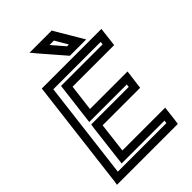

<svg xmlns="http://www.w3.org/2000/svg" viewBox="-258 -976 1107 1107"><g transform="rotate(-45 295.5 -422.5)"><path d="M519 0 527 -68 530 -93H505H181L203 -276H484H509L512 -301L521 -369L524 -394H499H218L238 -556H552H577L580 -581L588 -649L591 -674H566H130H105L102 -649L23 0L19 25H44H490H515L519 0ZM472 -25H76L149 -624H535L533 -606H219H194L191 -581L165 -369L162 -344H187H468L466 -326H185H160L156 -301L128 -68L125 -43H150H474L472 -25ZM463 -732 388 -859 382 -870H369H260H201L237 -827L347 -700L353 -693H364H438H486L463 -732ZM395 -743H380L314 -820H350L395 -743Z"/></g></svg>

Font: Gamestation Display Outline
Style: Italic
Weight: 400
Designer: Jonas Hecksher
Foundry: Jonas Hecksher, Playtypeª, e-types AS
Version: Version 1.003